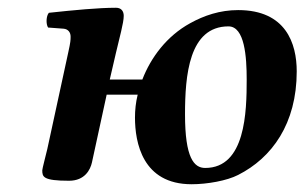

<svg xmlns="http://www.w3.org/2000/svg" viewBox="-20 -465 785 495"><path d="M279 -445C234 -445 171 -439 106 -432C99 -424 98 -403 104 -394L144 -391C156 -390 162 -381 162 -371V-370C162 -362 162 -357 156 -330L102 -81C98 -64 89 -30 89 -26C89 -9 91 1 158 1C199 1 213 -28 217 -46L255 -221H335C330 -201 328 -181 328 -162C328 -98 347 10 474 10C514 10 565 1 594 -14C681 -58 745 -146 745 -281C745 -353 717 -439 594 -439C547 -439 506 -425 470 -405C410 -372 369 -317 347 -260H263L279 -329C288 -368 299 -406 299 -424C299 -437 292 -445 279 -445ZM569 -397C611 -397 616 -318 616 -260C616 -177 613 -32 509 -32C480 -32 457 -58 457 -170C457 -270 467 -397 569 -397Z"/></svg>

Font: Libertinus Serif
Style: Bold Italic
Weight: 700
Italic angle: -12°
Designer: Philipp H. Poll, Khaled Hosny
Foundry: Caleb Maclennan
Version: Version 7.050;RELEASE